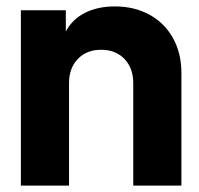

<svg xmlns="http://www.w3.org/2000/svg" viewBox="-20 -578 619 598"><path d="M45 -546H185V-480Q206 -519 245.5 -538.5Q285 -558 338 -558Q399 -558 446 -532Q493 -506 519 -459Q545 -412 545 -351V0H395V-319Q395 -366 367.5 -394.5Q340 -423 295 -423Q250 -423 222.5 -394.5Q195 -366 195 -319V0H45Z"/></svg>

Font: BLUETTI 2.0
Style: Bold
Weight: 700
Designer: Stijn de Vries
Foundry: tokotype
Version: Version 2.005;October 31, 2023;FontCreator 14.0.0.2814 64-bi